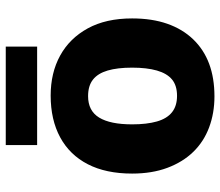

<svg xmlns="http://www.w3.org/2000/svg" viewBox="-69 -686 765 667"><g transform="rotate(-90 313.5 -352.5)"><path d="M583 -276Q583 -207 564.5 -154Q546 -101 510.5 -64Q475 -27 425.5 -8.5Q376 10 312 10Q254 10 204.5 -8.5Q155 -27 119.5 -63.5Q84 -100 64 -153.5Q44 -207 44 -276Q44 -367 76.5 -430Q109 -493 170 -526Q231 -559 315 -559Q394 -559 454 -526Q514 -493 548.5 -430Q583 -367 583 -276ZM215 -276Q215 -225 225 -190Q235 -155 257 -137.5Q279 -120 314 -120Q350 -120 371 -137.5Q392 -155 402 -190Q412 -225 412 -276Q412 -327 402 -361Q392 -395 370.5 -412Q349 -429 313 -429Q262 -429 238.5 -390.5Q215 -352 215 -276ZM485 -715V-606H143V-715Z"/></g></svg>

Font: Noto Sans Armenian ExtraBold
Style: Regular
Weight: 800
Version: Version 2.007